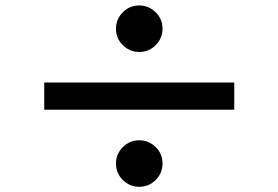

<svg xmlns="http://www.w3.org/2000/svg" viewBox="-20 -738 1040 717"><path d="M499.8 -717.6Q535.7 -717.6 561.3 -692.2Q586.9 -666.8 586.9 -631Q586.9 -595.1 561.5 -569.5Q536 -543.9 500.2 -543.9Q464.3 -543.9 438.7 -569.3Q413.1 -594.7 413.1 -630.6Q413.1 -666.5 438.5 -692.1Q464 -717.6 499.8 -717.6ZM854.8 -429.8V-328.3H145.2V-429.8ZM499.8 -214.1Q535.7 -214.1 561.3 -188.7Q586.9 -163.3 586.9 -127.4Q586.9 -91.6 561.5 -66Q536 -40.4 500.2 -40.4Q464.3 -40.4 438.7 -65.8Q413.1 -91.2 413.1 -127.1Q413.1 -163 438.5 -188.5Q464 -214.1 499.8 -214.1Z"/></svg>

Font: Shanggu Sans SC VF
Style: Regular
Weight: 250
Designer: GuiWonder
Version: Version 1.021